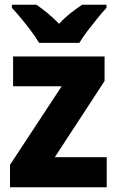

<svg xmlns="http://www.w3.org/2000/svg" viewBox="-20 -786 492 806"><path d="M428 0H22V-94L239 -424H35V-549H419V-446L210 -126H428ZM144 -606Q132 -627 111.5 -654.5Q91 -682 69 -708.5Q47 -735 30 -753V-766H133Q155 -751 179.5 -731Q204 -711 228 -686Q252 -712 277 -731.5Q302 -751 325 -766H427V-753Q410 -735 388.5 -708.5Q367 -682 346.5 -655Q326 -628 313 -606Z"/></svg>

Font: Noto Sans Telugu SemiCondensed ExtraBold
Style: Regular
Weight: 800
Width: 4
Designer: Jelle Bosma - Monotype Design Team
Foundry: Monotype Imaging Inc.
Version: Version 2.005; ttfautohint (v1.8.4.7-5d5b)